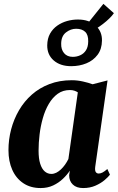

<svg xmlns="http://www.w3.org/2000/svg" viewBox="-20 -967 612 998"><path d="M475 -100.5Q472.5 -80.5 477.8 -72.8Q483 -65 493.5 -65Q502 -65 512.5 -70.2Q523 -75.5 538 -88.5L551.5 -59Q543 -47.5 523.8 -31Q504.5 -14.5 476.2 -2Q448 10.5 412 10.5Q377.5 10.5 358.5 -7.8Q339.5 -26 339.5 -56L343 -80Q329 -58.5 307.2 -37.8Q285.5 -17 256.5 -3.2Q227.5 10.5 191.5 10.5Q138.5 10.5 101 -14.8Q63.5 -40 43.8 -84.2Q24 -128.5 24 -186.5Q24 -242 38 -295Q52 -348 79 -394.2Q106 -440.5 145.8 -475.5Q185.5 -510.5 237.5 -530.2Q289.5 -550 353 -550Q381.5 -550 410.8 -543.5Q440 -537 461.5 -529L539 -549ZM384.5 -487Q377 -492 366.8 -495.5Q356.5 -499 343.5 -499Q307 -499 280 -479.5Q253 -460 233.8 -427.2Q214.5 -394.5 202.8 -353.2Q191 -312 185.8 -268.5Q180.5 -225 180.5 -184Q180.5 -142.5 189 -115.8Q197.5 -89 212.5 -76Q227.5 -63 247 -63Q260 -63 272.5 -69.2Q285 -75.5 296.5 -86.2Q308 -97 318 -111Q328 -125 335.5 -140.5ZM350 -623Q293.5 -623 259.2 -652.8Q225 -682.5 225.5 -731.5Q226 -767 240.2 -792.2Q254.5 -817.5 277.8 -833.8Q301 -850 328.8 -857.8Q356.5 -865.5 384.5 -865.5Q443 -865.5 477 -834.5Q511 -803.5 510 -756Q509.5 -712 487.2 -682.2Q465 -652.5 429 -637.8Q393 -623 350 -623ZM358.5 -671.5Q379 -671.5 397.2 -679.8Q415.5 -688 426.8 -705.5Q438 -723 438.5 -751Q439.5 -785.5 422.8 -801.5Q406 -817.5 375.5 -817.5Q347.5 -817.5 323 -798.5Q298.5 -779.5 298 -740.5Q297 -710 313 -690.8Q329 -671.5 358.5 -671.5ZM441.5 -798.5 416 -820.5 517.5 -947 572 -898.5Q563.5 -886 548.5 -871.2Q533.5 -856.5 515.2 -842.5Q497 -828.5 479 -817.5Q461 -806.5 446.5 -801Z"/></svg>

Font: Merriweather 60pt ExtraBold
Style: Italic
Weight: 800
Italic angle: -7.8°
Version: Version 2.101